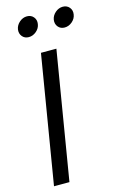

<svg xmlns="http://www.w3.org/2000/svg" viewBox="-140 -999 660 1056"><g transform="rotate(-15 190.0 -470.5)"><path d="M238.3 -727.5 117.7 0H29.8L150.4 -727.5ZM108.9 -828.1Q85.4 -828.1 71.8 -844.7Q58.1 -861.3 61.5 -884.8Q65.4 -908.2 84.7 -924.8Q104 -941.4 127.4 -941.4Q150.9 -941.4 164.8 -924.8Q178.7 -908.2 174.8 -884.8Q171.4 -861.3 151.9 -844.7Q132.3 -828.1 108.9 -828.1ZM313 -828.1Q289.6 -828.1 275.9 -844.7Q262.2 -861.3 265.6 -884.8Q269.5 -908.2 288.8 -924.8Q308.1 -941.4 331.5 -941.4Q355 -941.4 368.9 -924.8Q382.8 -908.2 378.9 -884.8Q375.5 -861.3 356 -844.7Q336.4 -828.1 313 -828.1Z"/></g></svg>

Font: Inter Display
Style: Italic
Weight: 400
Italic angle: -9.39999°
Designer: Rasmus Andersson
Foundry: rsms
Version: Version 4.000;git-a52131595